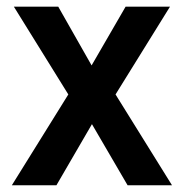

<svg xmlns="http://www.w3.org/2000/svg" viewBox="-20 -548 543 568"><path d="M152.3 -528.3 251 -354.5 351.6 -528.3H482.9L321.8 -268.6L488.8 0H357.4L252 -180.7L147 0H15.1L182.1 -268.6L21 -528.3Z"/></svg>

Font: Mardoto Medium
Style: Regular
Weight: 500
Designer: Christian Robertson, Vahan Hovhannisyan
Foundry: Google
Version: Version 1.000